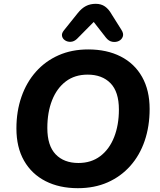

<svg xmlns="http://www.w3.org/2000/svg" viewBox="-20 -975 836 1006"><path d="M388 11Q291 11 218.5 -26Q146 -63 106 -133Q66 -203 66 -302Q66 -392 92.5 -468Q119 -544 168.5 -599.5Q218 -655 287 -685.5Q356 -716 442 -716Q540 -716 612.5 -679Q685 -642 724.5 -572Q764 -502 764 -404Q764 -313 738 -237Q712 -161 662.5 -105.5Q613 -50 544 -19.5Q475 11 388 11ZM391 -121Q458 -121 505.5 -157Q553 -193 578 -256.5Q603 -320 603 -401Q603 -494 559 -539Q515 -584 439 -584Q372 -584 325 -548.5Q278 -513 253 -450Q228 -387 228 -304Q228 -212 271.5 -166.5Q315 -121 391 -121ZM383 -771Q368 -757 351 -756Q334 -755 321 -763.5Q308 -772 305 -786Q302 -800 315 -816L388 -907Q408 -932 430.5 -943.5Q453 -955 482 -955Q510 -955 530 -941Q550 -927 565 -900L616 -819Q629 -799 623.5 -783.5Q618 -768 603 -760.5Q588 -753 569 -756Q550 -759 535 -778L471 -860Z"/></svg>

Font: Nunito ExtraLight ExtraBold
Style: Italic
Weight: 800
Italic angle: -9°
Version: Version 3.602